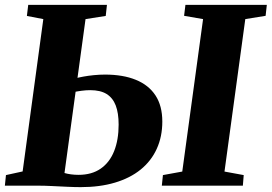

<svg xmlns="http://www.w3.org/2000/svg" viewBox="-22 -763 1116 789"><path d="M309.5 6Q285.5 6 253.8 4.5Q222 3 191 1.5Q160 0 136.5 0H-2L2.5 -43.5L71 -58.5L156 -684.5L88.5 -697.5L94 -743H417.5L412.5 -697.5L329.5 -684.5L243 -52Q255 -48.5 269.8 -46.5Q284.5 -44.5 301 -44.5Q355 -44.5 391.8 -70Q428.5 -95.5 447 -142Q465.5 -188.5 465.5 -251Q465.5 -298.5 453.5 -329.8Q441.5 -361 416 -376.8Q390.5 -392.5 348.5 -392.5Q331.5 -392.5 313 -390Q294.5 -387.5 280.5 -384.5L286.5 -440.5Q300 -444.5 320.5 -448.2Q341 -452 364 -454.2Q387 -456.5 409.5 -456.5Q483.5 -456.5 536.2 -435Q589 -413.5 617 -370.8Q645 -328 645 -263.5Q645 -201.5 622.2 -151.5Q599.5 -101.5 556 -66.2Q512.5 -31 450.2 -12.5Q388 6 309.5 6ZM643 0 647.5 -43.5 727 -58 812.5 -684.5 734.5 -698 740 -743H1074.5L1069.5 -698L986 -684.5L900.5 -58L979.5 -43.5L976 0Z"/></svg>

Font: Merriweather 48pt Black
Style: Italic
Weight: 900
Italic angle: -7.8°
Version: Version 2.101